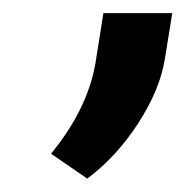

<svg xmlns="http://www.w3.org/2000/svg" viewBox="-20 -885 280 290"><path d="M240.2 -865.2 229 -795.9Q221.7 -750 189 -699.2Q156.2 -648.4 111.8 -615.2L57.1 -652.8Q111.8 -719.7 124 -788.6L136.2 -865.2Z"/></svg>

Font: Mardoto Medium
Style: Italic
Weight: 500
Italic angle: -12°
Designer: Christian Robertson, Vahan Hovhannisyan
Foundry: Google
Version: Version 1.000